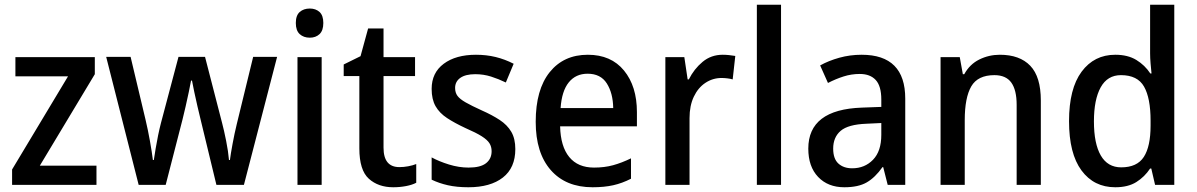

<svg xmlns="http://www.w3.org/2000/svg" viewBox="-20 -780 5049 810"><path d="M387 0H31V-65L267 -458H45V-539H380V-467L148 -81H387Z M826 -277Q820 -300 813 -331.5Q806 -363 799.5 -392.5Q793 -422 790 -440H786Q783 -422 776.5 -392Q770 -362 763 -330.5Q756 -299 750 -276L679 0H565L428 -540H531L594 -275Q604 -233 612.5 -185.5Q621 -138 625 -105H629Q632 -125 636.5 -152.5Q641 -180 647 -209Q653 -238 659 -261L733 -540H845L917 -261Q925 -231 934 -186Q943 -141 946 -105H950Q953 -129 961 -172.5Q969 -216 979 -257L1048 -540H1149L1009 0H893Z M1287 -744Q1312 -744 1328 -729.5Q1344 -715 1344 -683Q1344 -651 1328 -636Q1312 -621 1287 -621Q1261 -621 1244.5 -636Q1228 -651 1228 -683Q1228 -715 1244.5 -729.5Q1261 -744 1287 -744ZM1337 -539V0H1235V-539Z M1665 -75Q1683 -75 1702 -78.5Q1721 -82 1736 -88V-9Q1719 0 1693 5Q1667 10 1639 10Q1576 10 1536 -26Q1496 -62 1496 -154V-459H1430V-508L1501 -543L1533 -660H1598V-539H1731V-459H1598V-157Q1598 -75 1665 -75Z M2154 -151Q2154 -72 2101.5 -31Q2049 10 1956 10Q1907 10 1869.5 1.5Q1832 -7 1801 -22V-116Q1832 -99 1874 -86Q1916 -73 1957 -73Q2007 -73 2030.5 -91.5Q2054 -110 2054 -142Q2054 -161 2045 -175.5Q2036 -190 2012.5 -205Q1989 -220 1943 -240Q1898 -261 1866 -282Q1834 -303 1817.5 -332Q1801 -361 1801 -405Q1801 -473 1852 -511Q1903 -549 1988 -549Q2032 -549 2071 -539.5Q2110 -530 2147 -511L2114 -432Q2083 -447 2051.5 -457Q2020 -467 1985 -467Q1944 -467 1922 -451.5Q1900 -436 1900 -409Q1900 -389 1910 -375.5Q1920 -362 1944.5 -348Q1969 -334 2013 -314Q2056 -295 2088 -274Q2120 -253 2137 -224Q2154 -195 2154 -151Z M2460 -549Q2558 -549 2612.5 -482.5Q2667 -416 2667 -307V-247H2343Q2345 -162 2381.5 -117.5Q2418 -73 2486 -73Q2530 -73 2566.5 -83Q2603 -93 2642 -112V-26Q2605 -7 2567 1.5Q2529 10 2480 10Q2367 10 2303.5 -62.5Q2240 -135 2240 -266Q2240 -402 2299 -475.5Q2358 -549 2460 -549ZM2459 -469Q2409 -469 2379.5 -432.5Q2350 -396 2345 -324H2567Q2566 -387 2540 -428Q2514 -469 2459 -469Z M3029 -549Q3042 -549 3056 -547.5Q3070 -546 3082 -544L3071 -445Q3061 -448 3048 -449.5Q3035 -451 3024 -451Q2987 -451 2956 -430.5Q2925 -410 2907 -372Q2889 -334 2889 -282V0H2787V-539H2867L2881 -445H2886Q2908 -489 2944 -519Q2980 -549 3029 -549Z M3275 0H3173V-760H3275Z M3615 -549Q3799 -549 3799 -364V0H3725L3706 -75H3703Q3672 -31 3636.5 -10.5Q3601 10 3542 10Q3473 10 3431.5 -33.5Q3390 -77 3390 -153Q3390 -318 3616 -326L3698 -329V-360Q3698 -417 3674.5 -442.5Q3651 -468 3607 -468Q3572 -468 3539 -457.5Q3506 -447 3473 -430L3440 -504Q3476 -524 3521 -536.5Q3566 -549 3615 -549ZM3635 -258Q3558 -255 3526.5 -228Q3495 -201 3495 -153Q3495 -110 3517 -90Q3539 -70 3575 -70Q3628 -70 3663 -106Q3698 -142 3698 -211V-261Z M4198 -549Q4282 -549 4326.5 -502.5Q4371 -456 4371 -356V0H4269V-338Q4269 -400 4246.5 -431.5Q4224 -463 4175 -463Q4105 -463 4077.5 -415.5Q4050 -368 4050 -273V0H3948V-539H4029L4042 -467H4048Q4071 -509 4111.5 -529Q4152 -549 4198 -549Z M4685 10Q4595 10 4542.5 -61Q4490 -132 4490 -269Q4490 -406 4543 -477.5Q4596 -549 4685 -549Q4738 -549 4774 -527Q4810 -505 4833 -470H4838Q4836 -488 4834 -512Q4832 -536 4832 -555V-760H4934V0H4853L4837 -69H4832Q4809 -34 4774 -12Q4739 10 4685 10ZM4710 -74Q4777 -74 4805.5 -118Q4834 -162 4834 -250V-271Q4834 -366 4806.5 -414.5Q4779 -463 4709 -463Q4652 -463 4623.5 -411.5Q4595 -360 4595 -268Q4595 -174 4624 -124Q4653 -74 4710 -74Z"/></svg>

Font: Noto Sans Telugu SemiCondensed Medium
Style: Regular
Weight: 500
Width: 4
Designer: Jelle Bosma - Monotype Design Team
Foundry: Monotype Imaging Inc.
Version: Version 2.005; ttfautohint (v1.8.4.7-5d5b)